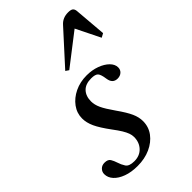

<svg xmlns="http://www.w3.org/2000/svg" viewBox="-280 -941 1044 1044"><g transform="rotate(-45 242.0 -419.0)"><path d="M133.5 10.5Q85 10.5 49 -2.8Q13 -16 -7 -38Q-27 -60 -27 -87Q-27 -104.5 -14.5 -117.2Q-2 -130 18 -130Q44 -130 53 -115Q62 -100 68 -81Q74.5 -59.5 87 -40Q99.5 -20.5 139 -20.5Q180.5 -20.5 205.8 -47.2Q231 -74 231 -115.5Q231 -130 225.5 -145.2Q220 -160.5 207.8 -180.8Q195.5 -201 174 -229.5Q134.5 -283 118.2 -318.2Q102 -353.5 102 -386Q102 -427 126.8 -460.8Q151.5 -494.5 193 -514.5Q234.5 -534.5 285 -534.5Q326.5 -534.5 361.2 -521.8Q396 -509 416.8 -488.2Q437.5 -467.5 437.5 -443.5Q437.5 -425.5 424.8 -414Q412 -402.5 392.5 -402.5Q354.5 -402.5 348.5 -446Q343.5 -482.5 332.8 -494Q322 -505.5 291 -505.5Q247 -505.5 224.5 -481.5Q202 -457.5 202 -417Q202 -391.5 215 -363.2Q228 -335 261.5 -287.5Q298 -236 312.2 -204Q326.5 -172 326.5 -141.5Q326.5 -97.5 301 -63.2Q275.5 -29 231.8 -9.2Q188 10.5 133.5 10.5ZM238.5 -621 220 -633.5 389 -819.5Q414.5 -848 456 -848Q477.5 -848 485.8 -841Q494 -834 495.5 -819.5L511 -633.5L488 -621L419 -760.5Z"/></g></svg>

Font: Libre Caslon Text
Style: Italic
Weight: 400
Italic angle: -22.583°
Designer: Pablo Impallari, Rodrigo Fuenzalida, Katja Schimmel
Foundry: Pablo Impallari, Rodrigo Fuenzalida
Version: Version 2.000